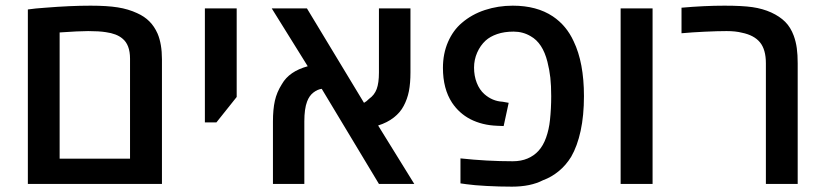

<svg xmlns="http://www.w3.org/2000/svg" viewBox="-20 -661 2961 690"><path d="M143.1 -633.3Q232.4 -640.6 305.7 -640.6Q364.7 -640.6 403.1 -634.5Q441.4 -628.4 472.7 -613.8Q499 -602.1 516.8 -584.2Q534.7 -566.4 546.4 -540Q562 -502.9 562 -447.8V0H80.1V-627Q106.4 -630.9 143.1 -633.3ZM447.3 -90.8V-450.2Q447.3 -500.5 419.9 -522.5Q399.4 -540 360.4 -545.4Q335.9 -549.3 296.9 -549.3Q264.2 -549.3 194.3 -544.4V-90.8Z M716.3 -630.9H830.6V-312.5L757.8 -221.2H716.3Z M993.2 -358.9Q1019.5 -404.8 1085.9 -422.9L956.5 -630.9H1083L1288.1 -291.5Q1297.4 -296.4 1306.2 -305.7Q1325.7 -319.3 1333.7 -341.1Q1341.8 -362.8 1341.8 -400.4V-630.9H1455.1V-400.9Q1455.1 -361.8 1449.5 -333.3Q1443.8 -304.7 1430.7 -280.3Q1418.5 -256.8 1395 -238.5Q1371.6 -220.2 1338.9 -210L1468.8 0H1341.8L1136.2 -341.8Q1121.1 -339.8 1106.2 -328.4Q1091.3 -316.9 1083.5 -295.9Q1073.7 -270 1073.7 -224.6V0H960.9V-224.1Q960.9 -268.1 967.8 -298.8Q974.6 -329.6 993.2 -358.9Z M1656.2 1 1634.8 -2V-91.8Q1729.5 -81.5 1822.8 -81.5Q1852.5 -81.5 1875.7 -91.3Q1898.9 -101.1 1915 -118.7Q1932.1 -137.2 1942.6 -166.7Q1953.1 -196.3 1956.5 -230Q1960.9 -271 1960.9 -315.4Q1960.9 -353.5 1957.8 -381.8Q1954.6 -410.2 1947.3 -439Q1930.2 -506.8 1887.2 -530.8Q1859.4 -547.4 1825.7 -547.4Q1792.5 -547.4 1766.8 -538.6Q1741.2 -529.8 1725.1 -515.1Q1706.1 -497.6 1694.8 -471.9Q1683.6 -446.3 1683.6 -418Q1683.6 -388.2 1693.4 -363.3Q1703.1 -338.4 1720.7 -322.8Q1749.5 -297.4 1786.1 -295.4L1808.1 -291.5L1790 -208L1766.6 -209Q1712.9 -210.9 1669.9 -232.9Q1629.9 -253.9 1604.5 -292Q1571.8 -341.8 1571.8 -417Q1571.8 -468.3 1590.1 -510.3Q1608.4 -552.2 1639.6 -578.6Q1675.3 -609.4 1722.7 -625Q1770 -640.6 1822.8 -640.6Q1909.2 -640.6 1966.8 -602.1Q2015.6 -569.3 2041.5 -512.7Q2078.6 -436 2078.6 -315.4Q2078.6 -246.1 2066.7 -190.9Q2054.7 -135.7 2032.7 -97.7Q2014.2 -67.4 1988 -45.9Q1961.9 -24.4 1931.2 -13.2Q1886.7 9.8 1819.8 9.8Q1773.4 9.8 1728.5 7.3Q1683.6 4.9 1656.2 1Z M2210.4 -630.9H2325.2V0H2210.4Z M2646 -543.5Q2623.5 -549.3 2591.3 -549.3Q2559.1 -549.3 2512.7 -547.1Q2466.3 -544.9 2429.2 -541.5V-633.3Q2511.2 -640.6 2583.5 -640.6Q2647.5 -640.6 2684.3 -635.3Q2721.2 -629.9 2751.5 -616.2Q2782.2 -602.1 2801.8 -582.5Q2821.3 -563 2832.5 -532.7Q2840.3 -511.2 2843.5 -487.8Q2846.7 -464.4 2846.7 -433.6V0H2732.4V-433.6Q2732.4 -482.9 2711.2 -508.8Q2689.9 -534.7 2646 -543.5Z"/></svg>

Font: Viking Open Sans Light
Style: Bold
Weight: 600
Foundry: Ascender Corporation
Version: Version 2.001